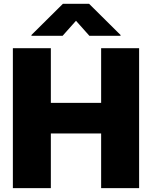

<svg xmlns="http://www.w3.org/2000/svg" viewBox="-20 -978 790 998"><path d="M46.9 0V-727.3H244.3V-443.2H505.7V-727.3H703.1V0H505.7V-284.1H244.3V0ZM305.4 -791.9H143.5V-796.2L306.8 -958.1H443.2L606.5 -796.2V-791.9H444.6L375 -870Z"/></svg>

Font: Karasuma Gothic
Style: Black
Weight: 900
Designer: Rasmus Andersson / Ryoko Nishizuka
Foundry: Genbu
Version: Version 1.00